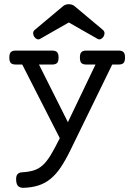

<svg xmlns="http://www.w3.org/2000/svg" viewBox="-20 -692 640 914"><path d="M544.4 -451.2Q561 -451.2 568.1 -443.8Q575.2 -436.5 575.2 -418Q575.2 -399.4 568.1 -392.1Q561 -384.8 544.4 -384.8H514.2L314.5 24.4Q291 72.3 268.6 105.5Q246.1 138.7 220.2 159.7Q194.3 180.7 163.3 190.7Q132.3 200.7 92.3 202.1Q78.1 202.6 68.6 195.8Q59.1 189 57.1 169.4Q55.2 147.9 62.3 138.7Q69.3 129.4 82.5 128.4Q116.2 126.5 139.9 119.4Q163.6 112.3 183.1 94.7Q202.6 77.1 221.4 46.1Q240.2 15.1 264.6 -34.2L85.9 -384.8H55.2Q38.6 -384.8 31.5 -392.1Q24.4 -399.4 24.4 -418Q24.4 -436.5 31.5 -443.8Q38.6 -451.2 55.2 -451.2H228Q244.6 -451.2 251.7 -443.8Q258.8 -436.5 258.8 -418Q258.8 -399.4 251.7 -392.1Q244.6 -384.8 228 -384.8H165.5L303.2 -110.4L434.6 -384.8H391.1Q374.5 -384.8 367.4 -392.1Q360.4 -399.4 360.4 -418Q360.4 -436.5 367.4 -443.8Q374.5 -451.2 391.1 -451.2ZM171.4 -507.3Q163.1 -502.4 155.3 -506.1Q147.5 -509.8 142.6 -517.6Q137.7 -525.4 137.7 -534.2Q137.7 -543 145.5 -549.8L280.8 -663.1Q291.5 -671.9 307.6 -671.9Q323.2 -671.9 334.5 -663.1L469.7 -549.8Q477.5 -543 477.5 -534.2Q477.5 -525.4 472.7 -517.6Q467.8 -509.8 460 -506.1Q452.1 -502.4 443.8 -507.3L307.6 -585Z"/></svg>

Font: Courier Prime
Style: Regular
Weight: 400
Designer: Alan Dague-Greene
Foundry: Quote-Unquote Apps
Version: Version 1.203